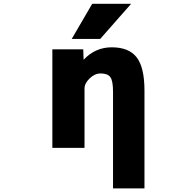

<svg xmlns="http://www.w3.org/2000/svg" viewBox="-20 -788 1040 1026"><path d="M472.7 -767.6H680.7L515.6 -580.1H363.3ZM577.1 -535.2Q668.9 -535.2 710.4 -481.4Q752 -427.7 752 -303.7V218.8H584V-298.8Q584 -355.5 569.8 -375.5Q555.7 -395.5 517.6 -395.5Q486.3 -395.5 459 -369.1Q431.6 -342.8 431.6 -314.5V2H259.8V-524.4H424.8L426.8 -468.8Q489.3 -535.2 577.1 -535.2Z"/></svg>

Font: GenEi Gothic M Heavy
Style: Regular
Weight: 800
Designer: o_tamon (Modified); [Source Han Sans]
Ryoko NISHIZUKA  (kana & ideographs); Paul D. Hunt (Latin, Greek & Cyrillic); Wenl
Version: Version 1.1a;Original Version 1.004